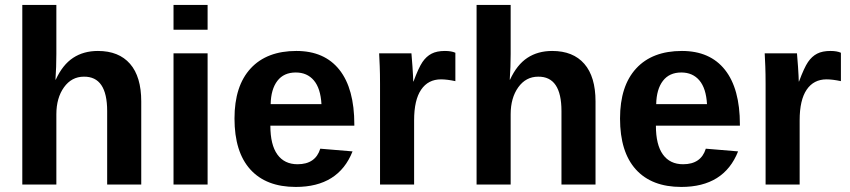

<svg xmlns="http://www.w3.org/2000/svg" viewBox="-20 -744 3426 774"><path d="M204.8 -422.9Q232.5 -483.1 274.7 -510.8Q316.9 -538.6 374.7 -538.6Q459 -538.6 504.2 -486.7Q549.4 -434.9 549.4 -334.9V0H412V-296.4Q412 -436.1 318.1 -434.9Q268.7 -434.9 238 -392.2Q207.2 -349.4 207.2 -283.1V0H69.9V-724.1H207.2V-526.5Q207.2 -473.5 203.6 -422.9Z M679.5 -624.1V-724.1H816.9V-624.1ZM679.5 0V-528.9H816.9V0Z M1172.3 9.6Q1053 9.6 989.2 -60.8Q925.3 -131.3 925.3 -266.3Q925.3 -397.6 990.4 -468.1Q1055.4 -538.6 1174.7 -538.6Q1288 -538.6 1348.2 -462.7Q1408.4 -386.7 1408.4 -242.2V-237.3H1069.9Q1069.9 -160.2 1098.2 -121.1Q1126.5 -81.9 1179.5 -81.9Q1251.8 -81.9 1271.1 -144.6L1401.2 -133.7Q1344.6 9.6 1172.3 9.6ZM1172.3 -451.8Q1124.1 -451.8 1098.2 -418.1Q1072.3 -384.3 1071.1 -324.1H1275.9Q1272.3 -388 1245.2 -419.9Q1218.1 -451.8 1172.3 -451.8Z M1512 0V-404.8Q1512 -448.2 1510.8 -477.1Q1509.6 -506 1508.4 -528.9H1638.6Q1639.8 -520.5 1642.8 -475.3Q1645.8 -430.1 1645.8 -415.7H1647Q1667.5 -471.1 1683.1 -494Q1698.8 -516.9 1719.9 -527.7Q1741 -538.6 1773.5 -538.6Q1800 -538.6 1815.7 -531.3V-416.9Q1781.9 -424.1 1757.8 -424.1Q1706 -424.1 1677.7 -382.5Q1649.4 -341 1649.4 -259V0Z M2036.1 -422.9Q2063.9 -483.1 2106 -510.8Q2148.2 -538.6 2206 -538.6Q2290.4 -538.6 2335.5 -486.7Q2380.7 -434.9 2380.7 -334.9V0H2243.4V-296.4Q2243.4 -436.1 2149.4 -434.9Q2100 -434.9 2069.3 -392.2Q2038.6 -349.4 2038.6 -283.1V0H1901.2V-724.1H2038.6V-526.5Q2038.6 -473.5 2034.9 -422.9Z M2726.5 9.6Q2607.2 9.6 2543.4 -60.8Q2479.5 -131.3 2479.5 -266.3Q2479.5 -397.6 2544.6 -468.1Q2609.6 -538.6 2728.9 -538.6Q2842.2 -538.6 2902.4 -462.7Q2962.7 -386.7 2962.7 -242.2V-237.3H2624.1Q2624.1 -160.2 2652.4 -121.1Q2680.7 -81.9 2733.7 -81.9Q2806 -81.9 2825.3 -144.6L2955.4 -133.7Q2898.8 9.6 2726.5 9.6ZM2726.5 -451.8Q2678.3 -451.8 2652.4 -418.1Q2626.5 -384.3 2625.3 -324.1H2830.1Q2826.5 -388 2799.4 -419.9Q2772.3 -451.8 2726.5 -451.8Z M3066.3 0V-404.8Q3066.3 -448.2 3065.1 -477.1Q3063.9 -506 3062.7 -528.9H3192.8Q3194 -520.5 3197 -475.3Q3200 -430.1 3200 -415.7H3201.2Q3221.7 -471.1 3237.3 -494Q3253 -516.9 3274.1 -527.7Q3295.2 -538.6 3327.7 -538.6Q3354.2 -538.6 3369.9 -531.3V-416.9Q3336.1 -424.1 3312 -424.1Q3260.2 -424.1 3231.9 -382.5Q3203.6 -341 3203.6 -259V0Z"/></svg>

Font: Ramabhadra
Style: Regular
Weight: 400
Designer: Purushoth Kumar Guthula
Foundry: Andhrapradesh Society for Knowledge Networks
Version: Version 1.0.5; ttfautohint (vUNKNOWN) -l 7 -r 28 -G 50 -x 13